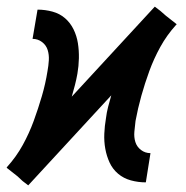

<svg xmlns="http://www.w3.org/2000/svg" viewBox="-39 -549 559 578"><path d="M46 9 29 -4 14 -18 -19 -44 -18 -46Q10 -77 29.5 -112.5Q49 -148 62.5 -185Q76 -222 87 -259.5Q98 -297 104 -335Q107 -351 108 -367.5Q109 -384 104.5 -398.5Q100 -413 87.5 -422.5Q75 -432 59 -432L74 -520Q97 -520 119 -514Q141 -508 157 -494Q173 -480 182.5 -460.5Q192 -441 195.5 -419Q199 -397 198.5 -373.5Q198 -350 194 -327Q191 -310 186.5 -292.5Q182 -275 177 -258L427 -529L444 -516L460 -502L493 -476L491 -474Q463 -443 443.5 -407.5Q424 -372 410.5 -335Q397 -298 386.5 -260.5Q376 -223 369 -185Q367 -169 365.5 -152.5Q364 -136 368.5 -121.5Q373 -107 385.5 -97.5Q398 -88 414 -88L400 0Q377 0 355 -6Q333 -12 316.5 -26Q300 -40 291 -59.5Q282 -79 278 -101Q274 -123 275 -146.5Q276 -170 280 -193Q282 -210 286.5 -227.5Q291 -245 296 -262Z"/></svg>

Font: Iosevka Semibold Oblique
Style: Regular
Weight: 600
Italic angle: -9°
Monospace: yes
Designer: Belleve Invis
Foundry: Belleve Invis
Version: Version 32.5.0; ttfautohint (v1.8.4)